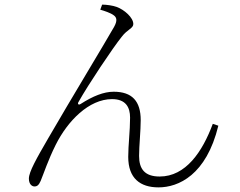

<svg xmlns="http://www.w3.org/2000/svg" viewBox="-20 -782 1040 831"><path d="M414 -740C432 -735 459 -726 472 -716C485 -707 489 -693 474 -666C435 -597 285 -350 189 -184C138 -96 105 -38 105 -9C105 16 119 25 129 25C141 25 148 19 156 1C169 -30 188 -89 221 -155C273 -259 365 -353 465 -353C525 -353 543 -317 543 -273C543 -216 535 -153 535 -103C535 -10 587 29 666 29C752 29 873 -24 925 -238L901 -246C856 -125 784 -18 671 -18C606 -18 582 -51 582 -107C582 -150 589 -216 589 -262C589 -344 552 -385 472 -385C429 -385 382 -366 329 -332C320 -326 314 -332 320 -341C362 -416 469 -576 507 -623C531 -655 557 -659 557 -678C557 -706 518 -740 485 -752C469 -758 441 -762 422 -762Z"/></svg>

Font: Noto Serif TC ExtraLight
Style: Regular
Weight: 200
Designer: Ryoko NISHIZUKA 西塚涼子 (kana & ideographs); Frank Grießhammer (Latin, Greek & Cyrillic); Wenlong ZHANG 张文龙 (bopomofo); San
Foundry: Adobe
Version: Version 2.001;hotconv 1.1.0;makeotfexe 2.6.0